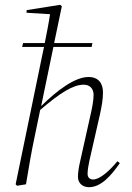

<svg xmlns="http://www.w3.org/2000/svg" viewBox="-20 -766 548 798"><path d="M51 6 88 0C100 -73 110 -132 124 -198L147 -309C231 -381 284 -414 328 -414C353 -414 369 -398 369 -371C369 -347 362 -313 355 -283L313 -95C307 -70 304 -46 304 -31C304 -3 325 12 350 12C400 12 442 -36 478 -88L468 -96C432 -52 393 -20 367 -20C353 -20 344 -29 344 -43C344 -60 348 -81 352 -100L396 -293C403 -327 408 -353 408 -382C408 -420 389 -446 348 -446C292 -446 219 -392 151 -325L202 -571H361L364 -587H205L237 -740L230 -746L91 -724L90 -713L188 -707C182 -667 174 -627 166 -587H76L72 -571H163C161 -562 159 -552 157 -543L45 0Z"/></svg>

Font: Source Serif 4 Display Light
Style: Italic
Weight: 300
Italic angle: -12°
Designer: Frank Grießhammer
Foundry: Adobe Systems Incorporated
Version: Version 4.004;hotconv 1.0.117;makeotfexe 2.5.65602